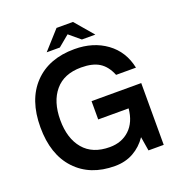

<svg xmlns="http://www.w3.org/2000/svg" viewBox="-160 -1029 1089 1179"><g transform="rotate(-20 384.5 -440.0)"><path d="M40 -359.9Q40 -539.1 136 -639.6Q231.9 -740.2 399.9 -740.2Q522 -740.2 607.9 -677.7Q693.8 -615.2 716.8 -503.9H586.9Q562.5 -564.5 518.8 -592.3Q475.1 -620.1 399.9 -620.1Q287.6 -620.1 228.8 -550Q169.9 -480 169.9 -359.9Q169.9 -239.7 228.8 -169.9Q287.6 -100.1 399.9 -100.1Q478.5 -100.1 529.5 -148.2Q580.6 -196.3 588.9 -284.2H390.1V-403.8H714.8V0H615.2L600.1 -91.8Q564.9 -39.6 511.7 -9.8Q458.5 20 390.1 20Q229 20 134.5 -80.6Q40 -181.2 40 -359.9ZM341.8 -899.9H449.2L551.8 -779.8H463.9L392.1 -839.8L319.8 -779.8H233.9Z"/></g></svg>

Font: Miedinger*
Style: Bold
Weight: 700
Version: Version 001.000